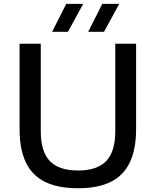

<svg xmlns="http://www.w3.org/2000/svg" viewBox="-20 -967 808 996"><path d="M385 9.5Q280 9.5 212.8 -24Q145.5 -57.5 113.5 -125.8Q81.5 -194 81.5 -298V-740H191.5V-287.5Q191.5 -180 238.8 -131.2Q286 -82.5 385 -82.5Q483.5 -82.5 530.8 -131.2Q578 -180 578 -287.5V-740H686V-298Q686 -194 654 -125.8Q622 -57.5 555.5 -24Q489 9.5 385 9.5ZM437.5 -802 510.5 -947H598.5L519.5 -802ZM250.5 -802 323.5 -947H411.5L332.5 -802Z"/></svg>

Font: Encode Sans SemiExpanded Medium
Style: Regular
Weight: 500
Width: 6
Designer: Multiple Designers
Foundry: Impallari Type
Version: Version 3.002